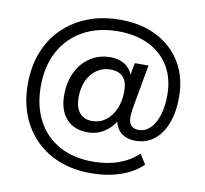

<svg xmlns="http://www.w3.org/2000/svg" viewBox="-92 -814 1151 1079"><g transform="rotate(10 483.5 -275.0)"><path d="M494 164Q396 164 316 133.5Q236 103 178.5 45.5Q121 -12 90 -91.5Q59 -171 59 -270Q59 -369 91 -451Q123 -533 183.5 -592Q244 -651 326.5 -682.5Q409 -714 510 -714Q630 -714 719.5 -668Q809 -622 859 -538.5Q909 -455 909 -342Q909 -256 884.5 -192.5Q860 -129 815.5 -94Q771 -59 711 -59Q651 -59 618.5 -93Q586 -127 588 -187L612 -188Q586 -125 539.5 -92Q493 -59 438 -59Q358 -59 314.5 -108Q271 -157 271 -243Q271 -317 299 -374.5Q327 -432 377 -464.5Q427 -497 490 -497Q546 -497 581 -470Q616 -443 627 -393H613L631 -488H709L664 -237Q662 -222 660.5 -209.5Q659 -197 659 -186Q659 -154 673.5 -138Q688 -122 717 -122Q754 -122 782 -149.5Q810 -177 826 -226.5Q842 -276 842 -342Q842 -437 801 -505.5Q760 -574 685.5 -611Q611 -648 509 -648Q396 -648 311 -601.5Q226 -555 179.5 -469.5Q133 -384 133 -270Q133 -156 177.5 -73Q222 10 303 54Q384 98 494 98Q575 98 640.5 74.5Q706 51 751 7L787 64Q738 112 662 138Q586 164 494 164ZM451 -126Q494 -126 527.5 -151Q561 -176 580.5 -220.5Q600 -265 600 -322Q600 -376 576 -402.5Q552 -429 502 -429Q460 -429 425.5 -405.5Q391 -382 372 -340Q353 -298 353 -244Q353 -187 378.5 -156.5Q404 -126 451 -126Z"/></g></svg>

Font: Mulish ExtraLight SemiBold
Style: Regular
Weight: 600
Version: Version 3.603